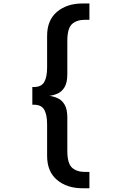

<svg xmlns="http://www.w3.org/2000/svg" viewBox="-20 -834 690 1078"><path d="M443 223Q356 223 300.2 176.2Q244.5 129.5 244.5 41V-136.5Q244.5 -189.5 228.5 -217.8Q212.5 -246 171 -246H161.5V-345.5H171Q212.5 -345.5 228.5 -373.8Q244.5 -402 244.5 -455.5V-632.5Q244.5 -721 300.2 -767.8Q356 -814.5 443 -814.5H482V-723H459Q410.5 -723 384.2 -698.8Q358 -674.5 358 -604V-418Q358 -370.5 342.8 -345Q327.5 -319.5 304.2 -309Q281 -298.5 257 -296Q281 -293 304.2 -282.5Q327.5 -272 342.8 -246.5Q358 -221 358 -173.5V12.5Q358 83 384.2 107.2Q410.5 131.5 459 131.5H482V223Z"/></svg>

Font: Trispace Medium
Style: Regular
Weight: 500
Designer: Tyler Finck
Foundry: Etcetera Type Company
Version: Version 1.210; ttfautohint (v1.8.3)